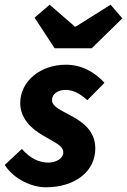

<svg xmlns="http://www.w3.org/2000/svg" viewBox="-25 -784 540 816"><path d="M170 12C292 12 380 -54 380 -153C380 -224 332 -263 277 -292C237 -315 196 -329 196 -359C196 -383 219 -402 255 -402C287 -402 320 -383 346 -358L419 -432C378 -477 323 -509 255 -509C148 -509 61 -440 61 -346C61 -282 107 -237 158 -208C214 -175 244 -164 244 -136C244 -111 214 -93 180 -93C145 -93 105 -108 68 -151L-5 -83C36 -20 112 12 170 12ZM207 -579H365L495 -706L445 -764L297 -671H293L186 -764L122 -709Z"/></svg>

Font: Source Sans Pro
Style: Bold Italic
Weight: 700
Italic angle: -11°
Designer: Paul D. Hunt
Foundry: Adobe Systems Incorporated
Version: Version 3.006;hotconv 1.0.111;makeotfexe 2.5.65597